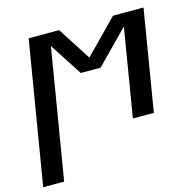

<svg xmlns="http://www.w3.org/2000/svg" viewBox="-120 -631 976 956"><g transform="rotate(-15 368.5 -152.5)"><path d="M-13 215 109 -520H266L376 -349L544 -520H701L615 0H507L582 -454L417 -286H315L206 -454L95 215Z"/></g></svg>

Font: Iosevka Etoile Semibold
Style: Italic
Weight: 600
Italic angle: -9°
Designer: Belleve Invis
Foundry: Belleve Invis
Version: Version 22.1.2; ttfautohint (v1.8.4)